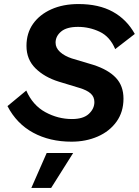

<svg xmlns="http://www.w3.org/2000/svg" viewBox="-20 -691 687 950"><path d="M334 10Q226 10 144 -34.5Q62 -79 17 -166L110 -243Q142 -170 204.5 -136Q267 -102 336 -102Q392 -102 419.5 -127.5Q447 -153 447 -186Q447 -212 428.5 -228.5Q410 -245 373 -256L271 -287Q200 -309 155.5 -353Q111 -397 111 -464Q111 -527 143.5 -573Q176 -619 234 -645Q292 -671 368 -671Q469 -671 538 -633Q607 -595 647 -523L550 -448Q524 -510 473 -534Q422 -558 366 -558Q310 -558 282.5 -535Q255 -512 255 -480Q255 -454 277 -434Q299 -414 335 -402L442 -370Q516 -346 553.5 -306Q591 -266 591 -203Q591 -137 556.5 -89Q522 -41 463.5 -15.5Q405 10 334 10ZM342 66 233 239H135L211 66Z"/></svg>

Font: Work Sans SemiBold
Style: Italic
Weight: 600
Italic angle: -13°
Designer: Wei Huang
Foundry: Wei Huang
Version: Version 2.012; ttfautohint (v1.8.3)